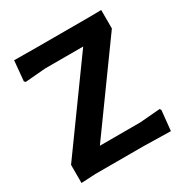

<svg xmlns="http://www.w3.org/2000/svg" viewBox="-153 -766 853 890"><g transform="rotate(-30 273.5 -320.5)"><path d="M510 -645V-546L190 -103H406L515 -112L520 -104L509 3L364 0H107L30 4V-93L353 -540H149L40 -531L34 -538L44 -645L174 -644H448Z"/></g></svg>

Font: Alegreya Sans SC
Style: Bold
Weight: 700
Designer: Juan Pablo del Peral
Foundry: Huerta Tipografica
Version: Version 2.007